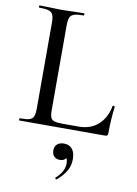

<svg xmlns="http://www.w3.org/2000/svg" viewBox="-97 -688 732 1027"><g transform="rotate(10 268.5 -174.5)"><path d="M194 -85Q194 -57 199.5 -44.5Q205 -32 220 -27.5Q235 -23 267 -23H352Q416 -23 457.5 -60.5Q499 -98 511 -163Q511 -165 516 -165Q518 -165 520.5 -163.5Q523 -162 523 -161Q514 -91 514 -15Q514 -7 510.5 -3.5Q507 0 499 0H34Q31 0 31 -6Q31 -12 34 -12Q70 -12 86 -17Q102 -22 108 -36.5Q114 -51 114 -81V-544Q114 -574 108 -588Q102 -602 85.5 -607.5Q69 -613 34 -613Q31 -613 31 -619Q31 -625 34 -625L82 -624Q126 -622 154 -622Q182 -622 226 -624L275 -625Q277 -625 277 -619Q277 -613 275 -613Q240 -613 223 -607.5Q206 -602 200 -587.5Q194 -573 194 -543ZM351 155Q351 190 334 219Q317 248 285 275L283 276Q279 276 277 272.5Q275 269 277 267Q322 227 322 184Q322 165 316 154Q307 170 282 170Q263 170 251.5 158Q240 146 240 126Q240 103 254 91.5Q268 80 290 80Q320 80 335.5 99.5Q351 119 351 155Z"/></g></svg>

Font: Cormorant SC Medium
Style: Regular
Weight: 500
Designer: Christian Thalmann (Catharsis Fonts)
Version: Version 3.000